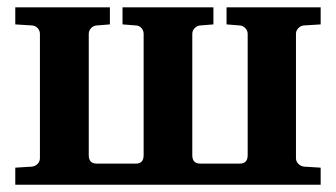

<svg xmlns="http://www.w3.org/2000/svg" viewBox="-20 -508 924 528"><path d="M861.8 0H22V-46.9L67.9 -49.8Q77.1 -50.8 83.5 -57.4Q89.8 -64 89.8 -73.2V-415Q89.8 -423.8 83.5 -430.7Q77.1 -437.5 67.9 -438L22 -440.9V-487.8H282.2V-440.9L246.1 -438Q236.8 -437.5 230.5 -430.7Q224.1 -423.8 224.1 -415V-81.1Q224.1 -58.1 246.1 -58.1H354Q375 -58.1 375 -81.1V-415Q375 -423.8 369.1 -430.7Q363.3 -437.5 354 -438L316.9 -440.9V-487.8H566.9V-440.9L530.8 -438Q522 -437.5 515.4 -430.7Q508.8 -423.8 508.8 -415V-81.1Q508.8 -58.1 530.8 -58.1H639.2Q661.1 -58.1 661.1 -81.1V-415Q661.1 -423.8 654.5 -430.7Q647.9 -437.5 639.2 -438L603 -440.9V-487.8H861.8V-440.9L815.9 -438Q807.1 -437.5 800.5 -430.7Q793.9 -423.8 793.9 -415V-73.2Q793.9 -64 800.5 -57.4Q807.1 -50.8 815.9 -49.8L861.8 -46.9Z"/></svg>

Font: Charis
Style: Bold
Weight: 700
Designer: Walt Agee, Miriam Martin, Annie Olsen, Victor Gaultney, Lorna Priest, Alan Ward, Bob Hallissy, Martin Hosken, Sharon Cor
Foundry: SIL Global
Version: Version 7.000